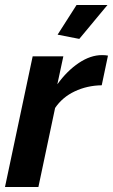

<svg xmlns="http://www.w3.org/2000/svg" viewBox="-24 -750 453 770"><path d="M294 -594 207 -611 283 -730H407ZM107 -524H230L206 -412Q245 -466 292 -497.5Q339 -529 385 -529Q399 -529 409 -527L384 -408Q325 -407 275.5 -383.5Q226 -360 197 -317L130 0H-4Z"/></svg>

Font: Raleway-v4020
Style: Bold Italic
Weight: 700
Italic angle: -12°
Designer: Matt McInerney, Pablo Impallari, Rodrigo Fuenzalida
Foundry: Matt McInerney, Pablo Impallari, Rodrigo Fuenzalida
Version: Version 4.020;PS 004.020;hotconv 1.0.88;makeotf.lib2.5.64775